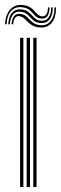

<svg xmlns="http://www.w3.org/2000/svg" viewBox="-26 -752 246 772"><path d="M107.8 0V-600H121V0ZM54.8 0V-600H68V0ZM81.2 0V-600H94.5V0ZM-6 -654.5Q-3.2 -695.8 17 -715.9Q37.2 -736 69.2 -731.2Q85.8 -729 95.6 -722.4Q105.5 -715.8 112.2 -708Q119 -700.2 125.4 -694.1Q131.8 -688 141.2 -686.5Q153 -684.5 159.8 -693.5Q166.5 -702.5 166.8 -722.2H173Q173.2 -699.8 164.9 -687.6Q156.5 -675.5 138.8 -677.5Q127.2 -678.8 119.9 -684.9Q112.5 -691 106.1 -698.6Q99.8 -706.2 90.9 -713Q82 -719.8 66.8 -722.2Q38.8 -727.5 20.6 -709.8Q2.5 -692 0.5 -654.5ZM7.2 -654.5Q9.2 -687.5 24.4 -702.5Q39.5 -717.5 63.2 -713.8Q78 -711.5 86.8 -705Q95.5 -698.5 102.1 -690.6Q108.8 -682.8 116.5 -676.8Q124.2 -670.8 136.5 -669Q157 -666.2 168.4 -680.5Q179.8 -694.8 179.8 -722.2H186.2Q186.5 -690 172.9 -673.4Q159.2 -656.8 135 -659.5Q121 -661 112.4 -667.1Q103.8 -673.2 96.9 -681Q90 -688.8 81.9 -695.4Q73.8 -702 61 -704.2Q39.5 -708.5 27.4 -694.8Q15.2 -681 13.8 -654.5ZM20.5 -654.5Q22.2 -677.2 31.5 -688Q40.8 -698.8 57.8 -695.8Q69.8 -693.8 77.8 -687.4Q85.8 -681 93.1 -673.2Q100.5 -665.5 109.8 -659.2Q119 -653 133.5 -651Q161.2 -647.5 177.2 -666.8Q193.2 -686 193 -722.2H199.5Q199.2 -681.2 181.6 -659.9Q164 -638.5 131.5 -641.8Q115 -643.5 104.2 -649.8Q93.5 -656 86 -663.8Q78.5 -671.5 71.4 -677.9Q64.2 -684.2 55 -686.5Q42.5 -689.5 35.2 -680.9Q28 -672.2 27 -654.5Z"/></svg>

Font: Big Shoulders Inline Display Thin
Style: Regular
Weight: 400
Version: Version 2.002